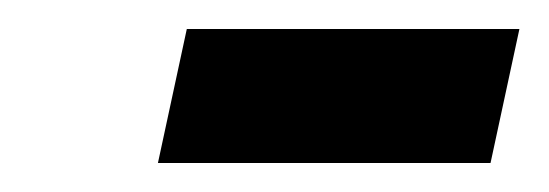

<svg xmlns="http://www.w3.org/2000/svg" viewBox="-20 -650 380 133"><path d="M89.4 -537.1 109.4 -629.9H339.8L319.8 -537.1Z"/></svg>

Font: Open Sans Condensed SemiBold
Style: Italic
Weight: 600
Width: 3
Italic angle: -12°
Designer: Monotype Design Team
Foundry: Monotype Imaging Inc.
Version: Version 3.000; ttfautohint (v1.8.4)